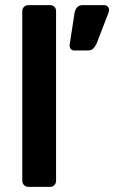

<svg xmlns="http://www.w3.org/2000/svg" viewBox="-20 -730 446 750"><path d="M91 0Q81 0 74 -7Q67 -14 67 -24V-686Q67 -697 74 -703.5Q81 -710 91 -710H175Q186 -710 192.5 -703.5Q199 -697 199 -686V-24Q199 -14 192.5 -7Q186 0 175 0ZM269 -533Q261 -533 256 -539.5Q251 -546 252 -555L271 -678Q273 -692 281 -701Q289 -710 303 -710H388Q395 -710 400.5 -704.5Q406 -699 406 -691Q406 -685 403 -678L357 -559Q351 -547 344 -540Q337 -533 324 -533Z"/></svg>

Font: Rubik AZ
Style: Regular
Weight: 500
Designer: Hubert and Fischer
Foundry: Hubert & Fischer
Version: Version 2.000